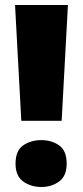

<svg xmlns="http://www.w3.org/2000/svg" viewBox="-20 -734 330 766"><path d="M226 -252H65L40 -714H251ZM42 -81Q42 -133 72.5 -154Q103 -175 145 -175Q186 -175 216 -154Q246 -133 246 -81Q246 -32 216 -10Q186 12 145 12Q103 12 72.5 -10Q42 -32 42 -81Z"/></svg>

Font: Noto Kufi Arabic Black
Style: Regular
Weight: 900
Designer: Monotype Design Team, David Williams, Khaled Hosny
Foundry: Google LLC
Version: Version 2.109; ttfautohint (v1.8.4.7-5d5b)